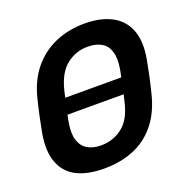

<svg xmlns="http://www.w3.org/2000/svg" viewBox="-128 -833 951 966"><g transform="rotate(-20 347.5 -350.0)"><path d="M116 -308Q105 -308 100 -315Q95 -322 97 -332L104 -368Q106 -378 114.5 -385Q123 -392 133 -392H578Q588 -392 593.5 -385Q599 -378 597 -368L590 -332Q588 -322 579.5 -315Q571 -308 560 -308ZM270 10Q181 10 123.5 -19.5Q66 -49 43 -110.5Q20 -172 36 -264Q44 -307 53 -349Q62 -391 73 -435Q95 -526 145 -587Q195 -648 266.5 -679Q338 -710 424 -710Q510 -710 568.5 -679Q627 -648 650.5 -587Q674 -526 658 -435Q650 -391 641 -349Q632 -307 621 -264Q599 -172 550 -110.5Q501 -49 430 -19.5Q359 10 270 10ZM295 -105Q360 -105 409.5 -143.5Q459 -182 479 -269Q490 -313 498 -350.5Q506 -388 514 -431Q524 -489 512.5 -525.5Q501 -562 471.5 -578.5Q442 -595 399 -595Q336 -595 286.5 -556.5Q237 -518 215 -431Q205 -388 196.5 -350.5Q188 -313 180 -269Q170 -211 182 -175Q194 -139 223 -122Q252 -105 295 -105Z"/></g></svg>

Font: Rubik Light Medium
Style: Italic
Weight: 500
Italic angle: -12°
Version: Version 2.104